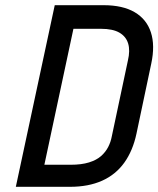

<svg xmlns="http://www.w3.org/2000/svg" viewBox="-20 -720 610 740"><path d="M379 -700H191L41 0H250Q321 0 373.5 -23.5Q426 -47 459 -93Q492 -139 506 -205L563 -475Q578 -545 561.5 -595.5Q545 -646 499 -673Q453 -700 379 -700ZM252 -85H151L263 -609H369Q415 -609 440.5 -594Q466 -579 474 -552Q482 -525 473 -487L411 -195Q407 -173 397 -153.5Q387 -134 369.5 -118.5Q352 -103 323 -94Q294 -85 252 -85Z"/></svg>

Font: Advent Pro SemiBold
Style: Italic
Weight: 600
Italic angle: -12°
Version: Version 3.000